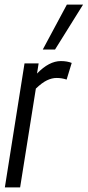

<svg xmlns="http://www.w3.org/2000/svg" viewBox="-20 -810 379 830"><path d="M147 -536 140 -492Q192 -546 243 -546Q270 -546 290 -538L268 -466Q247 -473 225 -473Q204 -473 182.5 -462.5Q161 -452 135 -427L67 0H1L86 -536ZM165 -596 269 -790H339L218 -596Z"/></svg>

Font: Georama Condensed
Style: Italic
Weight: 400
Width: 3
Italic angle: -9°
Designer: Jean-Baptiste Levee
Foundry: Production Type
Version: Version 1.000